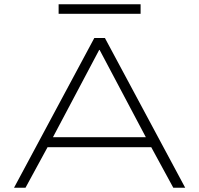

<svg xmlns="http://www.w3.org/2000/svg" viewBox="-20 -884 938 904"><path d="M46 0 424 -705H474L852 0H796L685 -204L721 -191H175L211 -204L100 0ZM447 -649 224 -228 194 -238H702L672 -228L449 -649ZM256 -819V-864H642V-819Z"/></svg>

Font: Nunito Sans 10pt Expanded ExtraLight
Style: Regular
Weight: 250
Width: 7
Designer: Vernon Adams
Foundry: Vernon Adams
Version: Version 3.101;gftools[0.9.27]